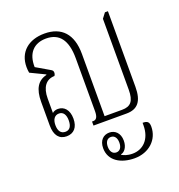

<svg xmlns="http://www.w3.org/2000/svg" viewBox="-141 -670 959 1028"><g transform="rotate(-20 338.5 -156.5)"><path d="M150 5C191 5 216 -22 216 -72C216 -122 190 -149 155 -149C145 -149 130 -146 123 -137V-220C123 -284 150 -320 198 -321C201 -324 204 -331 204 -338C204 -347 201 -352 192 -357L115 -402C113 -482 155 -525 224 -525C299 -525 338 -475 338 -371V-70C338 -37 329 -23 311 -23H304V0H492C556 0 586 -36 586 -118V-549H569L547 -520V-116C547 -51 526 -27 477 -27H377V-382C377 -495 322 -553 225 -553C134 -553 74 -502 74 -417C74 -407 75 -395 77 -384L160 -344V-341C109 -329 84 -289 84 -215V-81C84 -23 109 5 150 5ZM152 -20C126 -20 113 -39 113 -72C113 -104 127 -124 152 -124C176 -124 189 -104 189 -72C189 -39 177 -20 152 -20ZM452 240C534 240 593 185 593 111C593 83 582 76 556 76V90C556 171 508 213 450 213C419 213 401 204 390 198V195C409 192 429 169 429 131C429 87 402 64 370 64C337 64 311 87 311 132C311 204 375 240 452 240ZM370 177C349 177 337 159 337 133C337 106 349 89 370 89C391 89 403 106 403 133C403 160 391 177 370 177Z"/></g></svg>

Font: Noto Serif Thai ExtraCondensed ExtraLight
Style: Regular
Weight: 200
Width: 2
Designer: Monotype Design Team
Foundry: Monotype Imaging Inc.
Version: Version 2.002